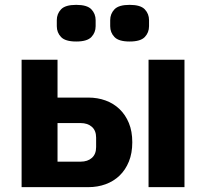

<svg xmlns="http://www.w3.org/2000/svg" viewBox="-20 -771 849 791"><path d="M69 0ZM69 -525H217V-369H344Q382 -369 415 -357Q448 -345 472.5 -321.5Q497 -298 511 -264Q525 -230 525 -185Q525 -140 511 -105.5Q497 -71 472.5 -47.5Q448 -24 415 -12Q382 0 344 0H69ZM312 -105Q341 -105 358.5 -120.5Q376 -136 376 -165V-204Q376 -233 358.5 -248.5Q341 -264 312 -264H217V-105ZM592 -525H740V0H592ZM294 -600Q249 -600 231.5 -618.5Q214 -637 214 -663V-688Q214 -714 231.5 -732.5Q249 -751 294 -751Q339 -751 356.5 -732.5Q374 -714 374 -688V-663Q374 -637 356.5 -618.5Q339 -600 294 -600ZM514 -600Q469 -600 451.5 -618.5Q434 -637 434 -663V-688Q434 -714 451.5 -732.5Q469 -751 514 -751Q559 -751 576.5 -732.5Q594 -714 594 -688V-663Q594 -637 576.5 -618.5Q559 -600 514 -600Z"/></svg>

Font: Aneliza ExtraBold
Style: Regular
Weight: 800
Designer: Mike Abbink, Paul van der Laan, Pieter van Rosmalen
Foundry: Bold Monday
Version: Version 3.001;September 8, 2019;FontCreator 11.5.0.2425 64-b